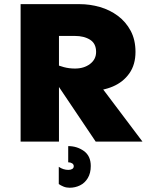

<svg xmlns="http://www.w3.org/2000/svg" viewBox="-20 -674 713 914"><path d="M78.1 0V-654.3H358.4Q408.2 -654.3 455.6 -640.6Q502.9 -627 541 -598.6Q579.1 -570.3 602.1 -527.3Q625 -484.4 625 -426.8Q625 -366.2 595.7 -324.7Q566.4 -283.2 517.1 -262.2Q467.8 -241.2 407.2 -241.2Q394.5 -241.2 371.1 -246.1Q347.7 -251 321.3 -257.3Q294.9 -263.7 272.5 -269.5Q250 -275.4 239.3 -277.3V-370.1Q258.8 -361.3 283.7 -354.5Q308.6 -347.7 336.9 -347.7Q379.9 -347.7 408.7 -369.6Q437.5 -391.6 437.5 -426.8Q437.5 -466.8 408.7 -484.9Q379.9 -502.9 336.9 -502.9H260.7V0ZM435.5 0 249 -277.3 413.1 -325.2 658.2 0ZM311.5 219.7Q295.9 219.7 282.7 214.4Q269.5 209 259.8 202.1V120.1Q281.2 134.8 305.7 134.8Q316.4 134.8 323.7 130.4Q331.1 126 331.1 117.2Q331.1 108.4 323.2 103.5Q315.4 98.6 304.7 98.6V21.5Q346.7 21.5 379.4 44.9Q412.1 68.4 412.1 116.2Q412.1 150.4 397.9 173.8Q383.8 197.3 360.8 208.5Q337.9 219.7 311.5 219.7Z"/></svg>

Font: Sen ExtraBold
Style: Regular
Weight: 800
Version: Version 2.000;gftools[0.9.31]